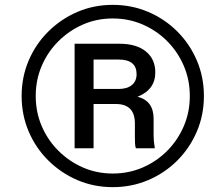

<svg xmlns="http://www.w3.org/2000/svg" viewBox="-20 -755 880 790"><path d="M444 15Q366 15 298.5 -14Q231 -43 179 -94.5Q127 -146 98 -214Q69 -282 69 -360Q69 -438 98 -506Q127 -574 179 -625.5Q231 -677 298.5 -706Q366 -735 444 -735Q522 -735 590 -706Q658 -677 709.5 -625.5Q761 -574 790 -506Q819 -438 819 -360Q819 -282 790 -214Q761 -146 709.5 -94.5Q658 -43 590 -14Q522 15 444 15ZM444 -41Q510 -41 567.5 -66Q625 -91 668.5 -135Q712 -179 736.5 -236.5Q761 -294 761 -360Q761 -426 736.5 -483.5Q712 -541 668.5 -585Q625 -629 567.5 -654Q510 -679 444 -679Q378 -679 321 -654Q264 -629 220 -585Q176 -541 151.5 -483.5Q127 -426 127 -360Q127 -294 151.5 -236.5Q176 -179 220 -135Q264 -91 321 -66Q378 -41 444 -41ZM287 -145V-575H472Q541 -575 580 -543.5Q619 -512 619 -457Q619 -386 546 -357Q612 -340 612 -267V-196Q612 -176 617 -145H539Q536 -153 535.5 -166Q535 -179 535 -196V-247Q535 -327 457 -327H365V-145ZM468 -510H365V-389H468Q503 -389 522.5 -405Q542 -421 542 -450Q542 -510 468 -510Z"/></svg>

Font: Instrument Sans SemiCondensed SemiBold Italic
Style: Regular
Weight: 600
Width: 4
Italic angle: -13°
Designer: Rodrigo Fuenzalida
Foundry: fragTYPE
Version: Version 1.000; ttfautohint (v1.8.4.7-5d5b);gftools[0.9.28]